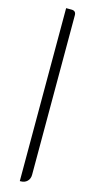

<svg xmlns="http://www.w3.org/2000/svg" viewBox="-164 -878 598 1198"><g transform="rotate(15 134.5 -279.5)"><path d="M103 279V-838H138Q167 -838 167 -809V-279V221Q167 247 151 263Q135 279 109 279Z"/></g></svg>

Font: GenSenRounded JP R
Style: Regular
Weight: 400
Version: Version 1.501;PS 1;hotconv 16.6.51;makeotf.lib2.5.65220